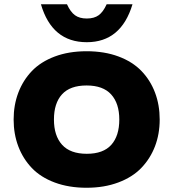

<svg xmlns="http://www.w3.org/2000/svg" viewBox="-20 -884 825 914"><path d="M547.9 -314.9Q547.9 -391.6 509.3 -434.3Q470.7 -477.1 392.1 -477.1Q313.5 -477.1 275.1 -434.8Q236.8 -392.6 236.8 -314.9Q236.8 -237.8 275.6 -194.8Q314.5 -151.9 393.1 -151.9Q471.7 -151.9 509.8 -194.6Q547.9 -237.3 547.9 -314.9ZM740.2 -314.9Q740.2 -246.1 717.8 -187.5Q695.3 -128.9 652.8 -84.7Q610.4 -40.5 543.2 -15.4Q476.1 9.8 392.1 9.8Q307.6 9.8 240.7 -15.1Q173.8 -40 131.6 -84.2Q89.4 -128.4 67.1 -187.3Q44.9 -246.1 44.9 -314.9Q44.9 -383.8 67.1 -442.6Q89.4 -501.5 131.6 -545.7Q173.8 -589.8 240.7 -615Q307.6 -640.1 392.1 -640.1Q477.1 -640.1 543.9 -615.2Q610.8 -590.3 653.3 -546.1Q695.8 -502 718 -443.1Q740.2 -384.3 740.2 -314.9ZM487.8 -863.8H610.8Q556.6 -683.1 393.1 -683.1Q227.5 -683.1 174.8 -863.8H298.8Q315.4 -827.1 336.9 -811.5Q358.4 -795.9 393.1 -795.9Q428.2 -795.9 449.7 -811.5Q471.2 -827.1 487.8 -863.8Z"/></svg>

Font: Sinkin Sans 800 Black
Style: Regular
Weight: 900
Designer: Keith Bates
Foundry: K-Type
Version: Sinkin Sans (version 1.0)  by Keith Bates   •   © 2014   www